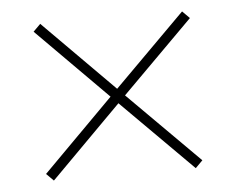

<svg xmlns="http://www.w3.org/2000/svg" viewBox="-38 -581 584 476"><g transform="rotate(-5 254.5 -343.0)"><path d="M431 -538 449 -520 272 -343 449 -166 431 -148 254 -325 78 -148 60 -166 236 -343 60 -520 78 -538 254 -361Z"/></g></svg>

Font: Noto Sans Kannada SemiCondensed Thin
Style: Regular
Weight: 100
Width: 4
Designer: Jelle Bosma - Monotype Design Team
Foundry: Monotype Imaging Inc.
Version: Version 2.005; ttfautohint (v1.8.4.7-5d5b)